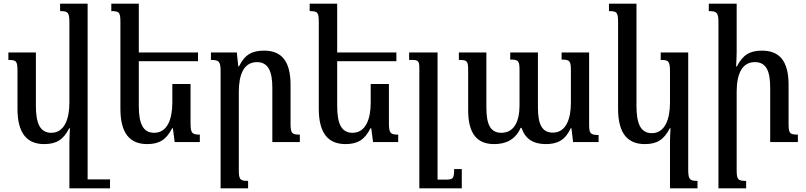

<svg xmlns="http://www.w3.org/2000/svg" viewBox="-20 -780 4425 1054"><path d="M223 11C289 11 328 -13 360 -76H364C363 -52 361 -28 361 -4V254H584V205H461V-760H310V-719C354 -719 361 -712 361 -654V-217C361 -127 334 -51 261 -51C198 -51 177 -107 177 -199V-492H26V-451C71 -451 76 -444 76 -387V-183C76 -48 128 11 223 11Z M1026 -319H926V-217C926 -127 899 -51 826 -51C763 -51 742 -105 742 -199V-444H1067V-492H742V-760H591V-719C636 -719 641 -712 641 -655V-183C641 -48 693 11 788 11C854 11 893 -13 925 -76H929L939 0H1077V-41C1035 -41 1026 -48 1026 -104Z M1626 -41C1581 -41 1575 -48 1575 -105V-314C1575 -444 1526 -502 1430 -502C1365 -502 1325 -482 1292 -416H1288L1280 -492H1138V-451C1182 -451 1191 -443 1191 -389V254H1342V213C1297 213 1291 206 1291 151V-275C1291 -369 1317 -439 1391 -439C1454 -439 1475 -385 1475 -299V0H1626Z M2115 -319H2015V-217C2015 -127 1988 -51 1915 -51C1852 -51 1831 -105 1831 -199V-444H2156V-492H1831V-760H1680V-719C1725 -719 1730 -712 1730 -655V-183C1730 -48 1782 11 1877 11C1943 11 1982 -13 2014 -76H2018L2028 0H2166V-41C2124 -41 2115 -48 2115 -104Z M2515 148H2473C2473 202 2467 206 2424 206H2382V-492H2226V-451H2241C2276 -451 2282 -445 2282 -405V254H2515Z M3063 -492V-453C3110 -453 3114 -444 3114 -389V-216C3114 -125 3086 -52 3015 -52C2955 -52 2933 -98 2933 -191V-492H2781V-453C2828 -453 2832 -446 2832 -389V-203C2832 -116 2804 -51 2732 -51C2670 -51 2650 -101 2650 -191V-492H2499V-451C2545 -451 2550 -446 2550 -392V-176C2550 -48 2597 11 2693 11C2757 11 2809 -13 2838 -78H2843C2862 -20 2905 11 2976 11C3041 11 3083 -11 3113 -76H3117L3126 0H3266V-39C3219 -39 3214 -48 3214 -100V-492Z M3658 254H3809V213C3767 213 3758 206 3758 150V-492H3607V-451C3651 -451 3658 -444 3658 -386V-217C3658 -127 3631 -49 3558 -49C3495 -49 3474 -105 3474 -199V-760H3323V-719C3368 -719 3373 -712 3373 -655V-183C3373 -48 3425 11 3520 11C3586 11 3625 -13 3657 -76H3661C3660 -54 3658 -31 3658 -8Z M4360 -41C4314 -41 4309 -48 4309 -105V-314C4309 -444 4260 -502 4163 -502C4098 -502 4058 -480 4025 -415H4021C4022 -441 4024 -466 4024 -492V-760H3871V-719C3915 -719 3924 -711 3924 -657V254H4076V213C4030 213 4024 206 4024 151V-275C4024 -370 4051 -439 4124 -439C4188 -439 4208 -387 4208 -299V0H4360Z"/></svg>

Font: Noto Serif Armenian SemiCondensed Medium
Style: Regular
Weight: 500
Width: 4
Designer: Monotype Design Team
Foundry: Monotype Imaging Inc.
Version: Version 2.008